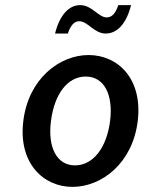

<svg xmlns="http://www.w3.org/2000/svg" viewBox="-20 -718 569 750"><path d="M263 12C378 12 498 -81 518 -245C538 -410 441 -503 326 -503C212 -503 91 -410 71 -245C51 -81 149 12 263 12ZM315 -419C387 -419 423 -348 410 -245C397 -143 345 -72 273 -72C201 -72 166 -143 179 -245C192 -348 242 -419 315 -419ZM245 -587C255 -617 269 -635 289 -635C324 -635 347 -587 393 -587C438 -587 474 -626 492 -698H442C432 -667 418 -650 397 -650C364 -650 340 -698 293 -698C249 -698 213 -659 195 -587Z"/></svg>

Font: Falling Sky
Style: LightObl
Weight: 400
Designer: Paul D. Hunt
Foundry: Adobe Systems Incorporated
Version: Version 1.02